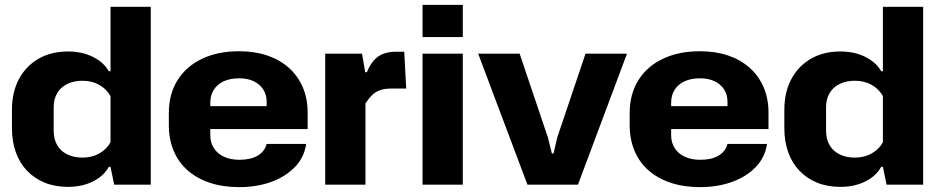

<svg xmlns="http://www.w3.org/2000/svg" viewBox="-20 -757 3850 787"><path d="M259 9Q206 9 164 -8Q122 -25 91.5 -56.5Q61 -88 45 -132.5Q29 -177 29 -231V-307Q29 -379 57.5 -432.5Q86 -486 137.5 -516Q189 -546 259 -546Q316 -546 360.5 -524Q405 -502 426 -465H433V-729H598V0H448L433 -73H426Q405 -35 360.5 -13Q316 9 259 9ZM318 -111Q357 -111 387 -128Q417 -145 433 -174V-363Q417 -392 387 -409Q357 -426 318 -426Q283 -426 256 -413Q229 -400 214.5 -375.5Q200 -351 200 -317V-221Q200 -187 214.5 -162Q229 -137 256 -124Q283 -111 318 -111Z M960 10Q894 10 841 -7.5Q788 -25 750 -58Q712 -91 692 -138.5Q672 -186 672 -245V-293Q672 -371 707.5 -428Q743 -485 808 -516Q873 -547 960 -547Q1024 -547 1075.5 -529.5Q1127 -512 1164 -479Q1201 -446 1221 -399.5Q1241 -353 1241 -296V-228H815V-322H1086L1073 -307V-340Q1073 -369 1059 -390.5Q1045 -412 1020 -424Q995 -436 960 -436Q923 -436 896.5 -423.5Q870 -411 856 -388.5Q842 -366 842 -336V-202Q842 -173 856.5 -150Q871 -127 898 -114.5Q925 -102 962 -102Q1007 -102 1036 -119Q1065 -136 1073 -167H1235Q1227 -112 1189 -72.5Q1151 -33 1092 -11.5Q1033 10 960 10Z M1313 0V-537H1464L1477 -461H1484Q1502 -506 1530.5 -525.5Q1559 -545 1604 -545H1637L1645 -394H1583Q1556 -394 1537 -387Q1518 -380 1504.5 -366.5Q1491 -353 1478 -333V0Z M1712 0V-537H1877V0ZM1712 -605V-737H1877V-605Z M2142 0 1940 -537H2110L2226 -193L2242 -128H2249L2264 -193L2380 -537H2550L2349 0Z M2849 10Q2783 10 2730 -7.5Q2677 -25 2639 -58Q2601 -91 2581 -138.5Q2561 -186 2561 -245V-293Q2561 -371 2596.5 -428Q2632 -485 2697 -516Q2762 -547 2849 -547Q2913 -547 2964.5 -529.5Q3016 -512 3053 -479Q3090 -446 3110 -399.5Q3130 -353 3130 -296V-228H2704V-322H2975L2962 -307V-340Q2962 -369 2948 -390.5Q2934 -412 2909 -424Q2884 -436 2849 -436Q2812 -436 2785.5 -423.5Q2759 -411 2745 -388.5Q2731 -366 2731 -336V-202Q2731 -173 2745.5 -150Q2760 -127 2787 -114.5Q2814 -102 2851 -102Q2896 -102 2925 -119Q2954 -136 2962 -167H3124Q3116 -112 3078 -72.5Q3040 -33 2981 -11.5Q2922 10 2849 10Z M3425 9Q3372 9 3330 -8Q3288 -25 3257.5 -56.5Q3227 -88 3211 -132.5Q3195 -177 3195 -231V-307Q3195 -379 3223.5 -432.5Q3252 -486 3303.5 -516Q3355 -546 3425 -546Q3482 -546 3526.5 -524Q3571 -502 3592 -465H3599V-729H3764V0H3614L3599 -73H3592Q3571 -35 3526.5 -13Q3482 9 3425 9ZM3484 -111Q3523 -111 3553 -128Q3583 -145 3599 -174V-363Q3583 -392 3553 -409Q3523 -426 3484 -426Q3449 -426 3422 -413Q3395 -400 3380.5 -375.5Q3366 -351 3366 -317V-221Q3366 -187 3380.5 -162Q3395 -137 3422 -124Q3449 -111 3484 -111Z"/></svg>

Font: Hubot Sans
Style: Bold
Weight: 700
Designer: Deni Anggara
Foundry: GitHub, Inc., Subsidiary of Microsoft Corporation
Version: Version 2.000